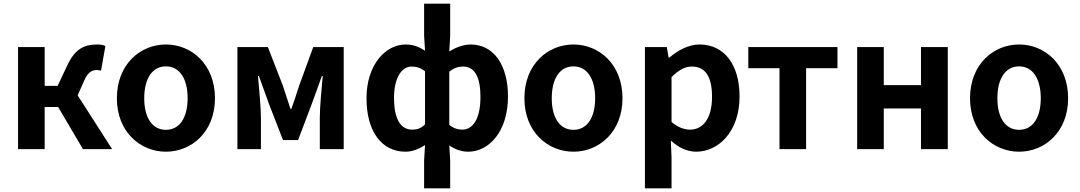

<svg xmlns="http://www.w3.org/2000/svg" viewBox="-20 -818 5922 1053"><path d="M406 -295 440 -372C463 -426 486 -434 514 -434C522 -434 528 -432 534 -430L558 -566C546 -571 531 -574 516 -574C441 -574 391 -551 347 -455L296 -347H225V-560H79V0H225V-231H299L435 0H595Z M890 14C1030 14 1159 -94 1159 -279C1159 -466 1030 -574 890 -574C750 -574 621 -466 621 -279C621 -94 750 14 890 14ZM890 -106C814 -106 771 -174 771 -279C771 -385 814 -454 890 -454C966 -454 1009 -385 1009 -279C1009 -174 966 -106 890 -106Z M1282 0H1411V-173C1411 -230 1400 -339 1395 -401H1400C1416 -355 1438 -297 1454 -251L1532 -50H1615L1691 -251C1707 -297 1729 -353 1745 -401H1750C1744 -339 1734 -230 1734 -173V0H1865V-560H1698L1621 -349C1607 -303 1592 -262 1578 -221H1573C1560 -262 1546 -303 1531 -349L1449 -560H1282Z M2306 215H2449V62L2444 -20C2477 2 2512 14 2548 14C2662 14 2766 -97 2766 -289C2766 -461 2688 -574 2561 -574C2521 -574 2478 -557 2444 -536L2449 -622V-798H2306V-622L2311 -540C2282 -559 2249 -574 2204 -574C2094 -574 1990 -462 1990 -279C1990 -96 2074 14 2204 14C2243 14 2281 -3 2311 -22L2306 62ZM2241 -107C2177 -107 2141 -165 2141 -281C2141 -393 2184 -453 2237 -453C2262 -453 2288 -446 2311 -427V-136C2289 -114 2268 -107 2241 -107ZM2515 -107C2495 -107 2468 -113 2444 -133V-425C2471 -446 2494 -453 2519 -453C2584 -453 2615 -394 2615 -287C2615 -165 2573 -107 2515 -107Z M3125 14C3265 14 3394 -94 3394 -279C3394 -466 3265 -574 3125 -574C2985 -574 2856 -466 2856 -279C2856 -94 2985 14 3125 14ZM3125 -106C3049 -106 3006 -174 3006 -279C3006 -385 3049 -454 3125 -454C3201 -454 3244 -385 3244 -279C3244 -174 3201 -106 3125 -106Z M3517 215H3663V45L3659 -47C3702 -8 3749 14 3798 14C3921 14 4036 -97 4036 -289C4036 -461 3954 -574 3816 -574C3756 -574 3698 -542 3651 -502H3647L3637 -560H3517ZM3765 -107C3735 -107 3699 -118 3663 -149V-395C3702 -434 3736 -453 3774 -453C3851 -453 3885 -394 3885 -287C3885 -165 3833 -107 3765 -107Z M4255 0H4401V-444H4573V-560H4084V-444H4255Z M4681 0H4827V-223H5031V0H5178V-560H5031V-351H4827V-560H4681Z M5569 14C5709 14 5838 -94 5838 -279C5838 -466 5709 -574 5569 -574C5429 -574 5300 -466 5300 -279C5300 -94 5429 14 5569 14ZM5569 -106C5493 -106 5450 -174 5450 -279C5450 -385 5493 -454 5569 -454C5645 -454 5688 -385 5688 -279C5688 -174 5645 -106 5569 -106Z"/></svg>

Font: Noto Sans T Chinese Bold
Style: Bold
Weight: 700
Designer: Ryoko NISHIZUKA (kana & ideographs); Paul D. Hunt (Latin, Greek & Cyrillic); Wenlong ZHANG (bopomofo); Sandoll Communica
Foundry: Adobe Systems Incorporated
Version: Version 1.000;PS 1;hotconv 1.0.78;makeotf.lib2.5.61930